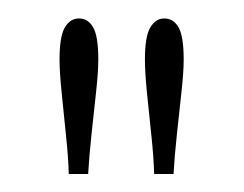

<svg xmlns="http://www.w3.org/2000/svg" viewBox="-20 -782 264 208"><path d="M54.5 -593.5Q54 -611.5 51.5 -635.2Q49 -659 46.8 -681.5Q44.5 -704 44.5 -717.5Q44.5 -742.5 50.2 -752.2Q56 -762 65.5 -762Q75.5 -762 81 -752.2Q86.5 -742.5 86.5 -717.5Q86.5 -704 84 -681.5Q81.5 -659 79 -635.2Q76.5 -611.5 75.5 -593.5ZM147 -593.5Q146.5 -611.5 144 -635.2Q141.5 -659 139.2 -681.5Q137 -704 137 -717.5Q137 -742.5 142.8 -752.2Q148.5 -762 158 -762Q168 -762 173.5 -752.2Q179 -742.5 179 -717.5Q179 -704 176.5 -681.5Q174 -659 171.5 -635.2Q169 -611.5 168 -593.5Z"/></svg>

Font: Imbue Thin 10pt Thin
Style: Regular
Weight: 250
Version: Version 1.102